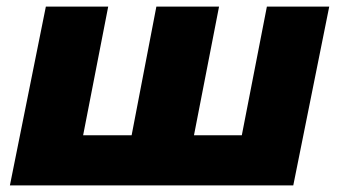

<svg xmlns="http://www.w3.org/2000/svg" viewBox="-20 -562 1027 582"><path d="M379 -152 454 -542H644L568 -152H713L789 -542H978L869 0H10L119 -542H308L232 -152Z"/></svg>

Font: Montserrat ExtraBold
Style: Italic
Weight: 800
Italic angle: -11.3°
Designer: Julieta Ulanovsky
Foundry: Julieta Ulanovsky
Version: Version 9.000; ttfautohint (v1.8.4.7-5d5b)